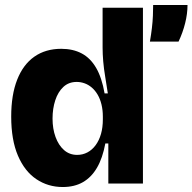

<svg xmlns="http://www.w3.org/2000/svg" viewBox="-20 -737 773 771"><path d="M232 14Q173 14 126 -17.5Q79 -49 52 -112Q25 -175 25 -269Q25 -356 49 -417Q73 -478 118 -509.5Q163 -541 226 -541Q273 -541 308 -522.5Q343 -504 366 -464.5Q389 -425 400 -362H413Q408 -396 402.5 -428.5Q397 -461 394.5 -490.5Q392 -520 392 -545V-706H554V-207V0H415V-161H403Q392 -102 369.5 -63.5Q347 -25 313 -5.5Q279 14 232 14ZM290 -115Q312 -115 331 -125Q350 -135 364 -154Q378 -173 385.5 -199Q393 -225 393 -258V-269Q393 -295 387.5 -317.5Q382 -340 372 -357Q362 -374 348.5 -385.5Q335 -397 319.5 -402.5Q304 -408 288 -408Q256 -408 234.5 -388Q213 -368 202 -334.5Q191 -301 191 -261Q191 -220 203 -187Q215 -154 237 -134.5Q259 -115 290 -115ZM582 -570Q587 -599 590 -624.5Q593 -650 594 -673.5Q595 -697 595 -717H733Q733 -682 723.5 -644Q714 -606 697 -570Z"/></svg>

Font: Bricolage Grotesque 72pt ExtraBold
Style: Regular
Weight: 800
Designer: Mathieu Triay
Foundry: Atelier Triay
Version: Version 1.001;gftools[0.9.33.dev8+g029e19f]